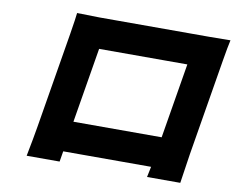

<svg xmlns="http://www.w3.org/2000/svg" viewBox="-78 -793 1123 917"><g transform="rotate(10 484.0 -334.5)"><path d="M265.3 22H105.5Q123.6 -70.3 132.1 -122.2L209.2 -587Q222.3 -668 224.4 -691.1Q301.8 -688.9 334.2 -688.9H867.2Q929.3 -688.9 968.4 -690Q960.9 -658 949.2 -587L871.8 -120L850.5 22H689.3L699.9 -29.1H273.8ZM297.2 -176.8H725.1L785.5 -540.8H357.6Z"/></g></svg>

Font: Karasuma Gothic
Style: Italic
Weight: 900
Italic angle: -9.39999°
Designer: Rasmus Andersson / Ryoko Nishizuka
Foundry: Genbu
Version: Version 1.00